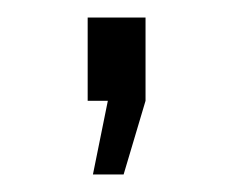

<svg xmlns="http://www.w3.org/2000/svg" viewBox="-20 -118 265 219"><path d="M86 81H121L146 -3V-98H80V-3H103Z"/></svg>

Font: FIGSv2-sans-serif
Style: Regular
Weight: 400
Designer: Matt McInerney, Pablo Impallari, Rodrigo Fuenzalida,Mirko Velimirovic
Foundry: Matt McInerney, Pablo Impallari, Rodrigo Fuenzalida
Version: Version 4.021;hotconv 1.0.109;makeotfexe 2.5.65596